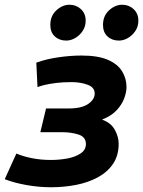

<svg xmlns="http://www.w3.org/2000/svg" viewBox="-23 -774 603 809"><path d="M192 15Q140 15 87.5 5.5Q35 -4 -3 -19L46 -127Q74 -115 111.5 -107.5Q149 -100 192 -100Q226 -100 259.5 -106Q293 -112 316 -127Q339 -142 339 -167Q339 -197 308 -207Q277 -217 239 -217H147L171 -317H267Q321 -317 348.5 -336Q376 -355 376 -380Q376 -406 346 -417Q316 -428 279 -428Q242 -428 214 -424.5Q186 -421 167 -416.5Q148 -412 135 -407L130 -510Q171 -525 222.5 -532.5Q274 -540 320 -540Q390 -540 431.5 -522Q473 -504 491.5 -473.5Q510 -443 510 -407Q510 -386 500.5 -360Q491 -334 469 -310Q447 -286 407 -270Q444 -257 460.5 -227.5Q477 -198 477 -168Q477 -119 453.5 -84Q430 -49 389.5 -27Q349 -5 298 5Q247 15 192 15ZM256 -603Q227 -603 208 -620.5Q189 -638 189 -669Q189 -707 214.5 -730.5Q240 -754 270 -754Q298 -754 318 -735.5Q338 -717 338 -687Q338 -662 325 -643Q312 -624 293.5 -613.5Q275 -603 256 -603ZM478 -603Q449 -603 430 -620.5Q411 -638 411 -669Q411 -707 436.5 -730.5Q462 -754 492 -754Q520 -754 540 -735.5Q560 -717 560 -687Q560 -662 547 -643Q534 -624 515.5 -613.5Q497 -603 478 -603Z"/></svg>

Font: Ubuntu Sans Mono
Style: Italic
Weight: 400
Italic angle: -13.5°
Monospace: yes
Designer: Dalton Maag Ltd
Foundry: Dalton Maag Ltd
Version: Version 1.006